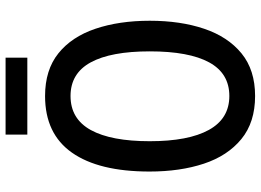

<svg xmlns="http://www.w3.org/2000/svg" viewBox="-140 -762 912 671"><g transform="rotate(-90 315.5 -426.0)"><path d="M579 -358Q579 -251 551 -168Q523 -85 465 -37.5Q407 10 316 10Q224 10 165.5 -38Q107 -86 79.5 -169Q52 -252 52 -359Q52 -536 118 -630Q184 -724 316 -724Q407 -724 465 -677.5Q523 -631 551 -548Q579 -465 579 -358ZM158 -358Q158 -223 197.5 -151.5Q237 -80 316 -80Q395 -80 433.5 -150.5Q472 -221 472 -358Q472 -494 433.5 -564.5Q395 -635 316 -635Q236 -635 197 -564Q158 -493 158 -358ZM450 -862V-786H181V-862Z"/></g></svg>

Font: Noto Sans Malayalam Condensed Medium
Style: Regular
Weight: 500
Width: 3
Designer: Jelle Bosma - Monotype Design Team
Foundry: Monotype Imaging Inc.
Version: Version 2.104; ttfautohint (v1.8.4.7-5d5b)